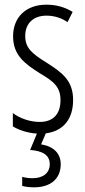

<svg xmlns="http://www.w3.org/2000/svg" viewBox="-20 -562 366 822"><path d="M240 141C240 96 211 65 156 56L176 9C252 -1 293 -53 293 -134C293 -218 245 -252 179 -294C116 -333 88 -357 88 -408C88 -463 124 -495 179 -495C212 -495 244 -485 269 -467L291 -511C259 -531 221 -542 179 -542C88 -542 36 -485 36 -407C36 -327 84 -290 151 -248C211 -213 239 -189 239 -133C239 -74 208 -40 150 -40C107 -40 64 -56 35 -78V-21C59 -6 95 7 138 10L109 80C160 84 193 100 193 141C193 179 164 201 119 201C105 201 88 199 75 195V234C89 238 108 240 126 240C197 240 240 203 240 141Z"/></svg>

Font: Noto Sans Lao ExtraCondensed Light
Style: Regular
Weight: 300
Width: 2
Designer: Monotype Design Team
Foundry: Monotype Imaging Inc.
Version: Version 2.003